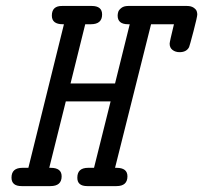

<svg xmlns="http://www.w3.org/2000/svg" viewBox="-20 -631 689 651"><path d="M19 -28.8Q19 -62 56.2 -62H76.2L196.8 -548.8H192.9Q155.8 -548.8 155.8 -578.1Q155.8 -611.3 190.9 -610.8H291Q326.2 -610.8 326.2 -582Q326.2 -548.8 288.1 -548.8H269L219.2 -348.1H370.1L419.9 -548.8H414.1Q378.9 -548.8 378.9 -578.1Q378.9 -584 380.9 -590.6Q382.8 -597.2 391.4 -604Q399.9 -610.8 415 -610.8H613.8Q627.9 -610.8 636.5 -605Q645 -599.1 647 -593Q648.9 -586.9 648.9 -582Q648.9 -574.2 636 -524.7Q623 -475.1 621.1 -471.2Q612.3 -454.1 588.9 -454.1Q574.7 -454.1 564.9 -461.7Q555.2 -469.2 555.2 -482.9Q555.2 -488.8 569.8 -548.8H492.2L370.1 -62H375Q412.1 -62 412.1 -33.2Q412.1 0 375 0H275.9Q241.7 0 242.2 -28.8Q242.2 -62 278.8 -62H298.8L355 -287.1H203.1L147 -62H151.9Q189 -62 189 -33.2Q189 0 150.9 0H53.2Q19 0 19 -28.8Z"/></svg>

Font: CMU Typewriter Text
Style: Italic
Weight: 500
Italic angle: -14.04°
Version: Version 0.7.0